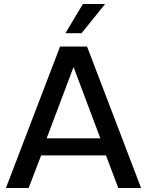

<svg xmlns="http://www.w3.org/2000/svg" viewBox="-20 -946 740 966"><path d="M689.9 0H575.2L513.2 -164.1H187L124 0H9.8L282.2 -711.9H418ZM484.9 -250 350.1 -608.9 214.8 -250ZM390.1 -778.8H309.1L397 -925.8H508.8Z"/></svg>

Font: Creato Display Medium
Style: Regular
Weight: 500
Version: Version 1.000